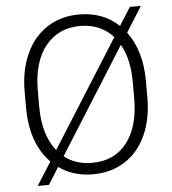

<svg xmlns="http://www.w3.org/2000/svg" viewBox="-54 -785 785 874"><g transform="rotate(-5 338.5 -347.5)"><path d="M615.2 -316.9Q615.2 -218.8 581.3 -144.5Q547.4 -70.3 484.4 -30.3Q421.4 9.8 338.9 9.8Q248 9.8 183.1 -37.6L133.8 40.5H83L149.9 -65.4Q61 -155.3 61 -321.3V-393.1Q61 -490.2 95.5 -565.2Q129.9 -640.1 192.9 -680.4Q255.9 -720.7 337.9 -720.7Q447.3 -720.7 519.5 -652.3L571.8 -734.9H622.1L549.3 -619.1Q614.7 -531.2 615.2 -394ZM121.1 -316.9Q121.1 -189.5 180.7 -114.7L489.3 -604Q431.2 -668 337.9 -668Q238.8 -668 179.9 -595Q121.1 -522 121.1 -391.1ZM555.2 -394Q555.2 -497.1 516.1 -566.4L211.9 -83.5Q264.2 -42.5 338.9 -42.5Q440.9 -42.5 498 -115.5Q555.2 -188.5 555.2 -318.8Z"/></g></svg>

Font: Roboto-Light
Style: Regular
Weight: 300
Designer: Google
Version: Version 2.137; 2017